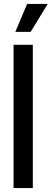

<svg xmlns="http://www.w3.org/2000/svg" viewBox="-20 -957 263 977"><path d="M49 0V-729H147V0ZM58 -795 118 -937H223L136 -795Z"/></svg>

Font: Mona Sans Condensed Medium
Style: Regular
Weight: 500
Width: 3
Designer: Deni Anggara
Foundry: GitHub
Version: Version 1.001; ttfautohint (v1.8.4.7-5d5b);gftools[0.9.31]